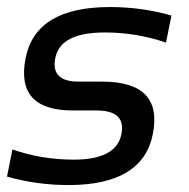

<svg xmlns="http://www.w3.org/2000/svg" viewBox="-26 -533 544 553"><path d="M-5.9 -24.4 9.8 -102.5Q94.2 -73.2 186.5 -73.2Q309.1 -73.2 323.7 -146.5Q337.4 -214.8 252 -214.8H183.6Q17.6 -214.8 47.9 -366.2Q77.1 -512.7 290.5 -512.7Q382.3 -512.7 467.8 -488.3L452.1 -410.2Q367.7 -439.5 275.9 -439.5Q147.9 -439.5 133.3 -366.2Q119.6 -297.9 200.2 -297.9H268.6Q444.3 -297.9 414.1 -146.5Q384.8 0 171.9 0Q79.6 0 -5.9 -24.4Z"/></svg>

Font: Sansation
Style: Italic
Weight: 400
Designer: Bernd Montag
Version: Version 1.301